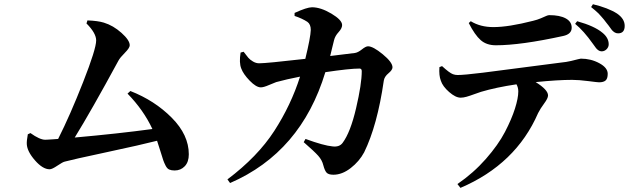

<svg xmlns="http://www.w3.org/2000/svg" viewBox="-20 -829 3040 927"><path d="M595.7 -377 609.4 -389.6Q726.6 -343.8 809.1 -260.7Q891.6 -177.7 891.6 -84Q891.6 -46.9 872.1 -26.4Q852.5 -5.9 823.2 -5.9Q807.6 -5.9 797.4 -10.3Q787.1 -14.6 779.8 -28.8Q772.5 -43 768.1 -55.7Q763.7 -68.4 754.9 -97.7Q746.1 -127 738.3 -149.4Q662.1 -129.9 493.2 -93.8Q324.2 -57.6 293 -48.8Q283.2 -46.9 257.3 -29.3Q231.4 -11.7 219.7 -11.7Q186.5 -11.7 148.9 -54.7Q111.3 -97.7 109.4 -132.8Q108.4 -148.4 114.3 -180.7L127 -186.5Q171.9 -154.3 198.2 -154.3Q202.1 -154.3 210 -154.8Q217.8 -155.3 232.9 -156.2Q248 -157.2 260.7 -158.2Q318.4 -272.5 381.3 -432.6Q444.3 -592.8 444.3 -633.8Q444.3 -668.9 397.5 -715.8L402.3 -730.5Q453.1 -728.5 481.4 -719.7Q526.4 -706.1 566.4 -670.4Q606.4 -634.8 606.4 -610.4Q606.4 -597.7 583 -574.2Q559.6 -550.8 551.8 -536.1Q419.9 -293 340.8 -165Q549.8 -183.6 715.8 -206.1Q672.9 -297.9 595.7 -377Z M1574.2 -558.6 1693.4 -573.2Q1708 -575.2 1727.1 -590.3Q1746.1 -605.5 1756.8 -605.5Q1781.2 -605.5 1828.1 -566.9Q1875 -528.3 1875 -503.9Q1875 -491.2 1855.5 -475.1Q1835.9 -459 1833 -439.5Q1801.8 -223.6 1738.3 -93.8Q1714.8 -49.8 1673.3 -17.6Q1631.8 14.6 1589.8 14.6Q1566.4 14.6 1557.1 4.9Q1547.9 -4.9 1541 -31.2Q1535.2 -55.7 1516.6 -76.7Q1498 -97.7 1446.3 -142.6L1455.1 -158.2Q1543 -126 1585.9 -122.1Q1618.2 -118.2 1633.8 -138.7Q1671.9 -189.5 1699.2 -306.6Q1726.6 -423.8 1726.6 -485.4Q1726.6 -498 1715.8 -498Q1668 -498 1550.8 -480.5Q1433.6 -93.8 1090.8 54.7L1078.1 37.1Q1223.6 -72.3 1304.2 -196.8Q1384.8 -321.3 1428.7 -459Q1363.3 -446.3 1313.5 -432.6Q1304.7 -429.7 1278.8 -418.5Q1252.9 -407.2 1239.3 -407.2Q1216.8 -407.2 1185.5 -439.5Q1154.3 -471.7 1144.5 -499Q1133.8 -526.4 1141.6 -575.2L1156.2 -579.1Q1170.9 -559.6 1178.7 -550.3Q1186.5 -541 1201.2 -532.2Q1215.8 -523.4 1231.4 -523.4Q1265.6 -523.4 1454.1 -544.9Q1479.5 -649.4 1480.5 -684.6Q1480.5 -711.9 1463.9 -723.6Q1438.5 -740.2 1402.3 -752V-766.6Q1461.9 -793.9 1486.3 -793.9Q1528.3 -793.9 1580.1 -763.2Q1631.8 -732.4 1631.8 -708Q1631.8 -692.4 1614.7 -673.8Q1597.7 -655.3 1592.8 -634.8Q1589.8 -625 1584 -599.1Q1578.1 -573.2 1574.2 -558.6Z M2243.2 -717.8 2252.9 -726.6Q2298.8 -698.2 2362.3 -698.2Q2435.5 -698.2 2553.7 -728.5Q2574.2 -733.4 2591.3 -740.7Q2608.4 -748 2617.2 -752Q2626 -755.9 2631.8 -755.9Q2682.6 -755.9 2711.4 -740.2Q2740.2 -724.6 2740.2 -695.3Q2740.2 -664.1 2699.2 -655.3Q2494.1 -610.4 2374 -610.4Q2329.1 -610.4 2300.8 -635.3Q2272.5 -660.2 2243.2 -717.8ZM2101.6 -504.9 2114.3 -509.8Q2150.4 -476.6 2167 -470.7Q2177.7 -466.8 2189.5 -466.8Q2219.7 -466.8 2311 -478Q2402.3 -489.3 2518.6 -504.9Q2634.8 -520.5 2684.6 -526.4Q2714.8 -529.3 2737.3 -534.7Q2759.8 -540 2770.5 -543Q2781.2 -545.9 2784.2 -545.9Q2833 -545.9 2873.5 -523.9Q2914.1 -502 2914.1 -472.7Q2914.1 -449.2 2903.8 -440.4Q2893.6 -431.6 2872.1 -431.6Q2865.2 -431.6 2819.8 -437.5Q2774.4 -443.4 2742.2 -443.4Q2673.8 -443.4 2566.4 -432.6Q2626 -395.5 2626 -368.2Q2626 -354.5 2607.4 -329.6Q2588.9 -304.7 2578.1 -283.2Q2470.7 -36.1 2203.1 78.1L2188.5 59.6Q2265.6 6.8 2325.7 -61.5Q2385.7 -129.9 2418 -191.9Q2450.2 -253.9 2466.3 -304.7Q2482.4 -355.5 2482.4 -387.7Q2482.4 -406.2 2473.6 -421.9Q2375 -407.2 2302.7 -385.7Q2293 -382.8 2270.5 -374.5Q2248 -366.2 2232.4 -361.8Q2216.8 -357.4 2204.1 -357.4Q2179.7 -357.4 2148.4 -384.8Q2117.2 -412.1 2108.4 -439.5Q2098.6 -464.8 2101.6 -504.9ZM2756.8 -713.9 2766.6 -726.6Q2850.6 -703.1 2888.7 -670.9Q2918.9 -646.5 2918.9 -615.2Q2918.9 -601.6 2908.7 -591.3Q2898.4 -581.1 2884.8 -581.1Q2876 -581.1 2868.7 -586.4Q2861.3 -591.8 2857.4 -597.2Q2853.5 -602.5 2842.8 -617.2Q2797.9 -680.7 2756.8 -713.9ZM2834 -794.9 2842.8 -808.6Q2916 -791 2959 -763.7Q2996.1 -738.3 2996.1 -704.1Q2996.1 -668 2963.9 -668Q2954.1 -668 2946.3 -673.3Q2938.5 -678.7 2934.1 -684.1Q2929.7 -689.5 2918 -706.1Q2915 -709 2907.2 -719.7Q2899.4 -730.5 2895.5 -734.9Q2891.6 -739.3 2883.8 -748.5Q2876 -757.8 2869.6 -764.2Q2863.3 -770.5 2853.5 -778.8Q2843.8 -787.1 2834 -794.9Z"/></svg>

Font: GenYoMin TW TTF Bold
Style: Regular
Weight: 700
Version: Version 1.300